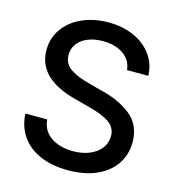

<svg xmlns="http://www.w3.org/2000/svg" viewBox="-108 -809 831 912"><g transform="rotate(15 307.0 -352.5)"><path d="M311.5 -624Q269 -624 236.8 -610.6Q204.6 -597.2 187.3 -573.5Q169.9 -549.8 169.9 -519.5Q169.9 -474.6 206.5 -450.7Q243.2 -426.8 298.8 -413.1L367.2 -394.5Q452.6 -374.5 511.7 -328.1Q570.8 -281.7 571.3 -195.3Q570.8 -135.3 539.6 -88.4Q508.3 -41.5 449.2 -14.9Q390.1 11.7 308.6 11.7Q230 11.7 171.6 -13.4Q113.3 -38.6 80.3 -85.4Q47.4 -132.3 43.9 -196.3H151.4Q156.2 -140.6 199.7 -111.3Q243.2 -82 308.6 -82Q353 -82 388.4 -96.4Q423.8 -110.8 444.1 -137Q464.4 -163.1 464.8 -197.3Q464.4 -239.7 430.2 -263.4Q396 -287.1 331.1 -303.7L247.1 -326.2Q62.5 -377 62.5 -513.7Q62.5 -573.2 95.5 -619.6Q128.4 -666 186 -691.4Q243.7 -716.8 314.5 -716.8Q385.3 -716.8 440.9 -691.7Q496.6 -666.5 528.3 -621.8Q560.1 -577.1 561.5 -520.5H457Q452.1 -568.8 412.6 -596.4Q373 -624 311.5 -624Z"/></g></svg>

Font: Pretendard GOV Medium
Style: Regular
Weight: 500
Designer: Base glyphs from Inter by Rasmus Andersson; Hangeul glyphs from Noto Sans CJK(Source Han Sans) by Jang Soo-young and Kan
Foundry: Kil Hyung-jin
Version: Version 1.309